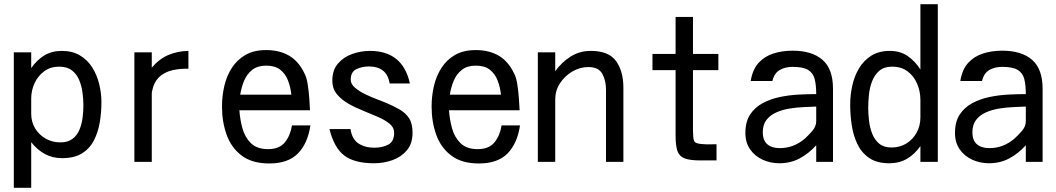

<svg xmlns="http://www.w3.org/2000/svg" viewBox="-20 -776 5040 916"><path d="M45.9 120.1V-526.4H128.9V-451.2Q155.3 -489.3 190.9 -511.2Q226.6 -533.2 274.4 -533.2Q325.2 -533.2 361.3 -511.7Q397.5 -490.2 419.9 -454.6Q442.4 -418.9 453.1 -375.5Q463.9 -332 463.9 -288.1Q463.9 -240.2 456.1 -192.9Q448.2 -145.5 428.2 -106.4Q408.2 -67.4 371.6 -44.4Q335 -21.5 276.4 -21.5Q230.5 -21.5 193.8 -41.5Q157.2 -61.5 128.9 -97.7V120.1ZM267.6 -96.7Q303.7 -96.7 325.7 -113.3Q347.7 -129.9 358.9 -156.7Q370.1 -183.6 374 -214.4Q377.9 -245.1 377.9 -273.4Q377.9 -302.7 373.5 -335Q369.1 -367.2 357.4 -395Q345.7 -422.9 322.8 -440.4Q299.8 -458 261.7 -458Q220.7 -458 190.9 -436Q161.1 -414.1 145 -379.4Q128.9 -344.7 128.9 -305.7V-233.4Q128.9 -194.3 147.5 -163.6Q166 -132.8 197.8 -114.7Q229.5 -96.7 267.6 -96.7Z M621.1 -3.9V-526.4H704.1V-453.1Q738.3 -494.1 782.2 -513.2Q826.2 -532.2 878.9 -533.2V-448.2H868.2Q835.9 -448.2 804.7 -441.4Q773.4 -434.6 749 -416.5Q724.6 -398.4 711.9 -365.2Q710 -358.4 707 -347.2Q704.1 -335.9 704.1 -329.1V-3.9Z M1264.6 3.9Q1183.6 3.9 1133.8 -33.2Q1084 -70.3 1061.5 -132.3Q1039.1 -194.3 1039.1 -267.6Q1039.1 -318.4 1050.3 -366.2Q1061.5 -414.1 1086.4 -452.6Q1111.3 -491.2 1151.4 -514.2Q1191.4 -537.1 1250 -537.1Q1313.5 -537.1 1359.4 -510.3Q1405.3 -483.4 1432.6 -425.8Q1443.4 -405.3 1448.2 -372.6Q1453.1 -339.8 1455.6 -306.6Q1458 -273.4 1459 -250H1122.1Q1125 -206.1 1136.7 -163.6Q1148.4 -121.1 1177.2 -92.8Q1206.1 -64.5 1258.8 -64.5Q1312.5 -64.5 1338.9 -96.7Q1365.2 -128.9 1373 -177.7H1460.9Q1448.2 -91.8 1401.4 -43.9Q1354.5 3.9 1264.6 3.9ZM1126 -324.2H1370.1Q1366.2 -360.4 1354 -392.1Q1341.8 -423.8 1316.9 -443.4Q1292 -462.9 1250 -462.9Q1209 -462.9 1183.6 -442.9Q1158.2 -422.9 1145 -391.6Q1131.8 -360.4 1126 -324.2Z M1763.7 2.9Q1671.9 2.9 1623 -33.7Q1574.2 -70.3 1551.8 -160.2H1652.3Q1659.2 -112.3 1689.9 -91.8Q1720.7 -71.3 1766.6 -71.3Q1803.7 -71.3 1832 -85.9Q1860.4 -100.6 1860.4 -142.6Q1860.4 -168 1838.9 -185.5Q1817.4 -203.1 1784.2 -217.8Q1751 -232.4 1712.9 -247.6Q1674.8 -262.7 1641.6 -281.7Q1608.4 -300.8 1586.9 -327.1Q1565.4 -353.5 1565.4 -391.6Q1565.4 -441.4 1592.3 -472.7Q1619.1 -503.9 1660.6 -518.6Q1702.1 -533.2 1745.1 -533.2Q1901.4 -533.2 1935.5 -377.9H1838.9Q1832 -419.9 1806.6 -439.5Q1781.2 -459 1740.2 -459Q1708 -459 1680.7 -446.3Q1653.3 -433.6 1653.3 -395.5Q1653.3 -375 1673.8 -357.4Q1694.3 -339.8 1724.1 -325.7Q1753.9 -311.5 1781.2 -301.3Q1808.6 -291 1822.3 -285.2Q1857.4 -270.5 1886.2 -253.9Q1915 -237.3 1931.6 -211.9Q1948.2 -186.5 1948.2 -142.6Q1948.2 -90.8 1920.9 -58.6Q1893.6 -26.4 1851.6 -11.7Q1809.6 2.9 1763.7 2.9Z M2264.6 3.9Q2183.6 3.9 2133.8 -33.2Q2084 -70.3 2061.5 -132.3Q2039.1 -194.3 2039.1 -267.6Q2039.1 -318.4 2050.3 -366.2Q2061.5 -414.1 2086.4 -452.6Q2111.3 -491.2 2151.4 -514.2Q2191.4 -537.1 2250 -537.1Q2313.5 -537.1 2359.4 -510.3Q2405.3 -483.4 2432.6 -425.8Q2443.4 -405.3 2448.2 -372.6Q2453.1 -339.8 2455.6 -306.6Q2458 -273.4 2459 -250H2122.1Q2125 -206.1 2136.7 -163.6Q2148.4 -121.1 2177.2 -92.8Q2206.1 -64.5 2258.8 -64.5Q2312.5 -64.5 2338.9 -96.7Q2365.2 -128.9 2373 -177.7H2460.9Q2448.2 -91.8 2401.4 -43.9Q2354.5 3.9 2264.6 3.9ZM2126 -324.2H2370.1Q2366.2 -360.4 2354 -392.1Q2341.8 -423.8 2316.9 -443.4Q2292 -462.9 2250 -462.9Q2209 -462.9 2183.6 -442.9Q2158.2 -422.9 2145 -391.6Q2131.8 -360.4 2126 -324.2Z M2545.9 -3.9V-526.4H2628.9V-436.5Q2660.2 -479.5 2702.6 -506.3Q2745.1 -533.2 2798.8 -533.2Q2883.8 -533.2 2918.9 -484.9Q2954.1 -436.5 2954.1 -357.4V-3.9H2871.1V-348.6Q2871.1 -391.6 2853.5 -423.8Q2835.9 -456.1 2787.1 -456.1Q2746.1 -456.1 2710 -434.6Q2673.8 -413.1 2651.4 -378.4Q2628.9 -343.8 2628.9 -301.8V-3.9Z M3319.3 -10.7Q3271.5 -10.7 3246.1 -20.5Q3220.7 -30.3 3211.9 -55.7Q3203.1 -81.1 3203.1 -128.9V-441.4H3092.8V-518.6H3203.1V-695.3H3286.1V-518.6H3407.2V-441.4H3286.1V-150.4Q3286.1 -141.6 3287.6 -122.1Q3289.1 -102.5 3296.9 -96.7Q3305.7 -90.8 3326.7 -88.9Q3347.7 -86.9 3368.7 -87.4Q3389.6 -87.9 3398.4 -87.9V-10.7Z M3698.2 2.9Q3655.3 2.9 3618.2 -14.2Q3581.1 -31.2 3558.6 -63.5Q3536.1 -95.7 3536.1 -141.6Q3536.1 -195.3 3558.6 -229.5Q3581.1 -263.7 3618.2 -283.7Q3655.3 -303.7 3699.7 -313Q3744.1 -322.3 3789.6 -324.7Q3835 -327.1 3874 -327.1Q3874 -370.1 3866.7 -398.9Q3859.4 -427.7 3835.4 -442.4Q3811.5 -457 3761.7 -457Q3725.6 -457 3699.7 -441.9Q3673.8 -426.8 3665 -389.6H3561.5Q3570.3 -444.3 3598.6 -475.6Q3627 -506.8 3668.9 -520.5Q3710.9 -534.2 3761.7 -534.2Q3853.5 -534.2 3903.8 -490.7Q3954.1 -447.3 3954.1 -352.5V-3.9H3874V-83Q3838.9 -43.9 3795.4 -20.5Q3752 2.9 3698.2 2.9ZM3700.2 -69.3Q3766.6 -69.3 3819.3 -114.3Q3835.9 -128.9 3855 -150.9Q3874 -172.9 3874 -197.3V-267.6Q3848.6 -266.6 3815.4 -265.1Q3782.2 -263.7 3748 -258.3Q3713.9 -252.9 3684.6 -240.2Q3655.3 -227.5 3637.2 -204.6Q3619.1 -181.6 3619.1 -145.5Q3619.1 -106.4 3640.6 -87.9Q3662.1 -69.3 3700.2 -69.3Z M4222.7 2.9Q4163.1 2.9 4126.5 -22.5Q4089.8 -47.9 4070.3 -88.9Q4050.8 -129.9 4043.5 -179.2Q4036.1 -228.5 4036.1 -276.4Q4036.1 -321.3 4045.9 -366.7Q4055.7 -412.1 4078.1 -449.7Q4100.6 -487.3 4136.7 -510.3Q4172.9 -533.2 4225.6 -533.2Q4274.4 -533.2 4310.1 -508.8Q4345.7 -484.4 4371.1 -444.3V-755.9H4454.1V-3.9H4371.1V-79.1Q4343.8 -40 4307.1 -18.6Q4270.5 2.9 4222.7 2.9ZM4233.4 -72.3Q4273.4 -72.3 4304.7 -91.8Q4335.9 -111.3 4353.5 -144Q4371.1 -176.8 4371.1 -215.8V-298.8Q4371.1 -338.9 4356 -375.5Q4340.8 -412.1 4310.5 -435.1Q4280.3 -458 4236.3 -458Q4198.2 -458 4175.3 -438.5Q4152.3 -418.9 4140.6 -388.2Q4128.9 -357.4 4125.5 -323.7Q4122.1 -290 4122.1 -260.7Q4122.1 -232.4 4126 -199.7Q4129.9 -167 4141.1 -138.2Q4152.3 -109.4 4174.3 -90.8Q4196.3 -72.3 4233.4 -72.3Z M4698.2 2.9Q4655.3 2.9 4618.2 -14.2Q4581.1 -31.2 4558.6 -63.5Q4536.1 -95.7 4536.1 -141.6Q4536.1 -195.3 4558.6 -229.5Q4581.1 -263.7 4618.2 -283.7Q4655.3 -303.7 4699.7 -313Q4744.1 -322.3 4789.6 -324.7Q4835 -327.1 4874 -327.1Q4874 -370.1 4866.7 -398.9Q4859.4 -427.7 4835.4 -442.4Q4811.5 -457 4761.7 -457Q4725.6 -457 4699.7 -441.9Q4673.8 -426.8 4665 -389.6H4561.5Q4570.3 -444.3 4598.6 -475.6Q4627 -506.8 4668.9 -520.5Q4710.9 -534.2 4761.7 -534.2Q4853.5 -534.2 4903.8 -490.7Q4954.1 -447.3 4954.1 -352.5V-3.9H4874V-83Q4838.9 -43.9 4795.4 -20.5Q4752 2.9 4698.2 2.9ZM4700.2 -69.3Q4766.6 -69.3 4819.3 -114.3Q4835.9 -128.9 4855 -150.9Q4874 -172.9 4874 -197.3V-267.6Q4848.6 -266.6 4815.4 -265.1Q4782.2 -263.7 4748 -258.3Q4713.9 -252.9 4684.6 -240.2Q4655.3 -227.5 4637.2 -204.6Q4619.1 -181.6 4619.1 -145.5Q4619.1 -106.4 4640.6 -87.9Q4662.1 -69.3 4700.2 -69.3Z"/></svg>

Font: Kosugi
Style: Regular
Weight: 400
Version: Version 4.002